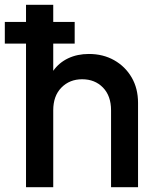

<svg xmlns="http://www.w3.org/2000/svg" viewBox="-42 -777 648 797"><path d="M66 0H179V-319Q179 -379 213 -413.5Q247 -448 299 -448Q352 -448 385.5 -413.5Q419 -379 419 -319V0H531V-350Q531 -410 504.5 -455.5Q478 -501 432 -527Q386 -553 327 -553Q279 -553 241 -535Q203 -517 179 -483V-596H268V-686H179V-757H66V-686H-22V-596H66Z"/></svg>

Font: Custom Plus Jakarta Sans SemiBold
Style: Regular
Weight: 600
Designer: Gumpita Rahayu & FullSphere
Foundry: Tokotype & FullSphere
Version: Version 1.001;hotconv 1.0.117;makeotfexe 2.5.65602